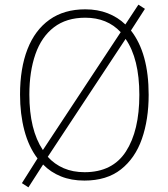

<svg xmlns="http://www.w3.org/2000/svg" viewBox="-20 -765 719 824"><path d="M618 -358Q618 -252 589 -169Q560 -86 499 -38Q438 10 342 10Q286 10 241.5 -8Q197 -26 165 -59L102 39L74 21L141 -85Q103 -135 84.5 -205.5Q66 -276 66 -359Q66 -472 98 -554Q130 -636 192.5 -680.5Q255 -725 346 -725Q399 -725 442.5 -708Q486 -691 518 -660L574 -745L602 -727L542 -634Q618 -537 618 -358ZM106 -359Q106 -208 164 -121L498 -627Q440 -689 346 -689Q265 -689 211.5 -648Q158 -607 132 -532.5Q106 -458 106 -359ZM578 -358Q578 -513 519 -598L185 -92Q214 -60 253.5 -43Q293 -26 343 -26Q463 -26 520.5 -115Q578 -204 578 -358Z"/></svg>

Font: Noto Sans Lao Looped SemiCondensed ExtraLight
Style: Regular
Weight: 200
Width: 4
Designer: Mark Frömberg, Ben Mitchell
Foundry: The Fontpad Ltd
Version: Version 1.002; ttfautohint (v1.8.4.7-5d5b)